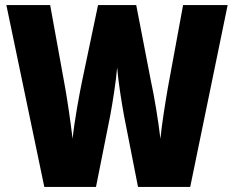

<svg xmlns="http://www.w3.org/2000/svg" viewBox="-20 -734 919 754"><path d="M874 -714H699L639 -388C629 -330 615 -243 610 -189C602 -258 585 -361 573 -414L515 -714H365L302 -414C292 -365 273 -264 265 -189C258 -251 244 -344 236 -389L177 -714H5L154 0H357L413 -281C422 -329 436 -417 440 -469C445 -408 458 -330 467 -280L522 0H727Z"/></svg>

Font: Noto Sans Sinhala UI Condensed Black
Style: Regular
Weight: 900
Width: 3
Designer: Jelle Bosma - Monotype Design Team
Foundry: Monotype Imaging Inc.
Version: Version 2.006